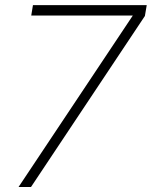

<svg xmlns="http://www.w3.org/2000/svg" viewBox="-20 -748 607 768"><path d="M54.2 0 510.7 -685.1 511.2 -686H105L111.8 -727.5H566.9L559.6 -684.1L104 0Z"/></svg>

Font: Inter 28pt ExtraLight
Style: Italic
Weight: 250
Italic angle: -9.3988°
Designer: Rasmus Andersson
Foundry: rsms
Version: Version 4.001;git-66647c0bb